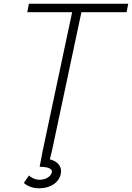

<svg xmlns="http://www.w3.org/2000/svg" viewBox="-20 -820 712 1036"><path d="M209 0 379 -800H429L259 0ZM127 -754 136 -800H672L663 -754ZM191 196Q166 196 144 188Q122 180 109 167L136 127Q147 137 162.5 143.5Q178 150 192 150Q218 150 237 138.5Q256 127 260 109Q263 95 245 87.5Q227 80 194 80L210 -5H260L249 40Q281 47 297.5 68.5Q314 90 308 117Q301 153 269 174.5Q237 196 191 196Z"/></svg>

Font: Victor Mono Thin
Style: Italic
Weight: 100
Italic angle: -12°
Monospace: yes
Designer: Rune Bjørnerås
Version: Version 1.561;gftools[0.9.30]